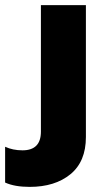

<svg xmlns="http://www.w3.org/2000/svg" viewBox="-110 -500 401 751"><path d="M-90 214V74Q-60 88 -22 88Q50 88 50 15V-480H226V36Q226 132 165.5 181.5Q105 231 6 231Q-53 231 -90 214Z"/></svg>

Font: Prompt
Style: Bold
Weight: 700
Designer: Katatrad Team
Foundry: CadsonDemak
Version: Version 1.000